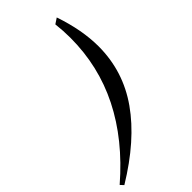

<svg xmlns="http://www.w3.org/2000/svg" viewBox="-457 -912 1202 1202"><g transform="rotate(-45 144.0 -311.0)"><path d="M318 -832.5Q375.5 -664 375.5 -519.5Q375.5 -300 249 -120.5Q122.5 59 -125 209L-145 187.5Q71 1 179.8 -215.8Q288.5 -432.5 288.5 -682Q288.5 -744.5 281 -808Z"/></g></svg>

Font: Libre Caslon Text SemiBold Italic
Style: Regular
Weight: 600
Italic angle: -22.583°
Designer: Pablo Impallari, Rodrigo Fuenzalida, Katja Schimmel
Foundry: Pablo Impallari, Rodrigo Fuenzalida
Version: Version 2.000